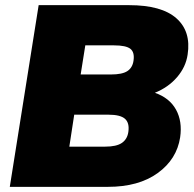

<svg xmlns="http://www.w3.org/2000/svg" viewBox="-20 -725 751 745"><path d="M18 0 130 -705H481Q607 -705 664.5 -654Q722 -603 708 -513Q701 -465 667 -425.5Q633 -386 581 -365Q638 -345 663 -299.5Q688 -254 679 -192Q666 -107 592 -53.5Q518 0 399 0ZM293 -436H410Q454 -436 474 -449Q494 -462 498 -489Q503 -522 486 -535.5Q469 -549 422 -549H311ZM249 -156H388Q432 -156 453 -170.5Q474 -185 478 -213Q483 -248 465 -264Q447 -280 401 -280H268Z"/></svg>

Font: Mulish ExtraBlack
Style: Italic
Weight: 1000
Italic angle: -9°
Designer: Vernon Adams
Foundry: Vernon Adams
Version: Version 3.603; ttfautohint (v1.8.3)